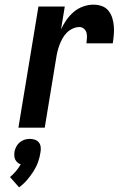

<svg xmlns="http://www.w3.org/2000/svg" viewBox="-20 -548 540 824"><path d="M59 0 145 -520H258L242 -422Q251 -442 264.5 -461.5Q278 -481 296 -496.5Q314 -512 336.5 -520Q359 -528 381 -528Q400 -528 417 -522Q434 -516 445 -502.5Q456 -489 461.5 -472Q467 -455 468.5 -436.5Q470 -418 468.5 -399.5Q467 -381 464 -362H351Q352 -373 353 -384.5Q354 -396 351.5 -406.5Q349 -417 340.5 -424.5Q332 -432 321 -432Q307 -432 292.5 -425.5Q278 -419 267 -408Q256 -397 248.5 -383.5Q241 -370 235.5 -355.5Q230 -341 226.5 -326.5Q223 -312 221 -298L172 0ZM62 256 23 212Q36 201 48 187Q60 173 69 157Q61 155 55 149.5Q49 144 45.5 137Q42 130 41.5 121.5Q41 113 42 104Q44 93 49.5 82Q55 71 64.5 63Q74 55 85.5 51.5Q97 48 108 48Q119 48 129.5 51.5Q140 55 146.5 63Q153 71 154.5 82Q156 93 154 104Q151 126 143.5 147Q136 168 123.5 187.5Q111 207 96 224.5Q81 242 62 256Z"/></svg>

Font: Iosevka Term Curly Oblique
Style: Bold
Weight: 700
Italic angle: -9°
Designer: Belleve Invis
Foundry: Belleve Invis
Version: Version 32.3.0